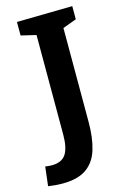

<svg xmlns="http://www.w3.org/2000/svg" viewBox="-174 -764 647 988"><g transform="rotate(-15 149.0 -269.5)"><path d="M20 -699 316 -704V-634L243 -607V-106Q243 -22 224.5 39Q206 100 160 132.5Q114 165 32 165Q14 165 -4.5 163.5Q-23 162 -44 159L-32 57Q-22 58 -14.5 59Q-7 60 2 60Q56 60 78 26.5Q100 -7 100 -77V-608L20 -627Z"/></g></svg>

Font: Bitter
Style: Bold
Weight: 700
Designer: Sol Matas, and Bitter project Authors
Foundry: Sol Matas
Version: Version 2.001